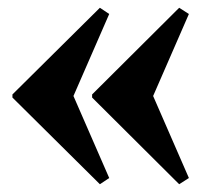

<svg xmlns="http://www.w3.org/2000/svg" viewBox="-20 -602 542 494"><path d="M237 -128 12 -351V-359L237 -582L261 -566L169 -355L261 -144ZM441 -128 217 -351V-359L441 -582L466 -566L374 -355L466 -144Z"/></svg>

Font: Platypi
Style: Bold
Weight: 700
Designer: David Sargent
Foundry: Bolt Cutter Type
Version: Version 1.200; ttfautohint (v1.8.4.7-5d5b)